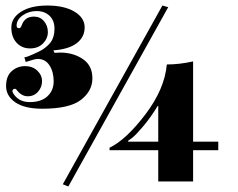

<svg xmlns="http://www.w3.org/2000/svg" viewBox="-20 -676 859 694"><path d="M133 -283Q69 -283 35.5 -306Q2 -329 2 -365Q2 -401 22.5 -419Q43 -437 70.5 -437Q98 -437 115 -420.5Q132 -404 132 -382.5Q132 -361 117.5 -344.5Q103 -328 80.5 -328Q58 -328 41 -350Q38 -355 34 -355Q25 -355 25 -346Q25 -344 27 -340Q46 -307 87.5 -307Q129 -307 151.5 -328Q174 -349 174 -382.5Q174 -416 159 -439.5Q144 -463 116 -463Q106 -463 73 -452L68 -469Q76 -469 99 -479.5Q122 -490 130 -494.5Q138 -499 147.5 -507Q157 -515 163 -523Q177 -542 177 -572Q177 -602 159 -619Q141 -636 112.5 -636Q84 -636 62 -620.5Q40 -605 40 -583Q40 -574 49 -574Q55 -574 59 -586Q70 -616 103 -616Q125 -616 139 -599.5Q153 -583 153 -560Q153 -537 135.5 -519Q118 -501 88.5 -501Q59 -501 40 -521.5Q21 -542 21 -576.5Q21 -611 56 -633.5Q91 -656 151.5 -656Q212 -656 249 -634Q286 -612 286 -577Q286 -542 257.5 -520Q229 -498 173 -494L177 -485Q189 -486 197 -486Q245 -486 279.5 -462.5Q314 -439 314 -393Q314 -347 272.5 -315Q231 -283 133 -283ZM207 -10 567 -656 588 -650 227 -2ZM376 -133V-142Q436 -171 505.5 -262.5Q575 -354 583 -443Q628 -443 678 -454V-164H769V-133H678V-20H552V-133ZM443 -164H552V-293H550Q525 -252 498.5 -220.5Q472 -189 458 -178L443 -167Z"/></svg>

Font: Elsie Swash Caps Black
Style: Regular
Weight: 900
Designer: Alejandro Inler
Foundry: Alejandro Inler
Version: 1.003